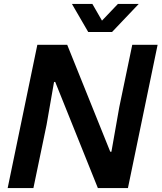

<svg xmlns="http://www.w3.org/2000/svg" viewBox="-20 -957 822 977"><path d="M170 -729H322L541 -185H547L587 -412L653 -729H782L631 0H478L261 -540H255L217 -322L150 0H19ZM346 -937H450L499 -852L580 -937H686L550 -794H429Z"/></svg>

Font: Mona Sans SemiBold
Style: Italic
Weight: 600
Italic angle: -11.7°
Designer: Deni Anggara
Foundry: GitHub
Version: Version 2.000